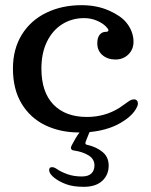

<svg xmlns="http://www.w3.org/2000/svg" viewBox="-20 -502 583 742"><path d="M30 -237Q30 -312 64 -367.5Q98 -423 158.5 -452.5Q219 -482 295 -482Q354 -482 400.5 -461.5Q447 -441 468 -415Q482 -398 489 -379Q496 -360 496 -341Q496 -311 476 -291.5Q456 -272 426 -272Q396 -272 376 -289Q356 -306 356 -335Q356 -356 365 -367.5Q374 -379 389 -379Q399 -379 399 -385Q399 -390 389 -400Q376 -413 353.5 -422.5Q331 -432 305 -432Q258 -432 220.5 -408.5Q183 -385 161.5 -341Q140 -297 140 -237Q140 -146 186.5 -98Q233 -50 316 -50Q385 -50 441 -85L464 -101Q476 -110 483 -114Q490 -118 498 -118Q505 -118 509 -113.5Q513 -109 513 -102Q513 -96 510 -90Q493 -51 433 -20Q405 -6 368.5 2Q332 10 287 10Q213 10 155 -18Q97 -46 63.5 -101.5Q30 -157 30 -237ZM191 186Q170 170 170 155Q170 150 172.5 147Q175 144 181 144Q189 144 198 150L199 151Q217 163 241.5 171.5Q266 180 296 180Q321 180 333 168.5Q345 157 345 137Q345 113 323 99Q301 85 268 80Q254 79 254 69Q254 66 258 58Q263 48 271.5 33.5Q280 19 289 8Q312 -20 325 -20Q333 -20 333 -12Q333 -8 330 0Q328 7 324 13Q312 44 311 46L310 51Q310 57 318 58Q353 66 376.5 85.5Q400 105 400 138Q400 174 375 197Q350 220 304 220Q263 220 236 210Q209 200 191 186Z"/></svg>

Font: Raigarh
Style: Regular
Weight: 400
Designer: jaikishan Patel
Foundry: MagicType
Version: Version 1.000;FEAKit 1.0